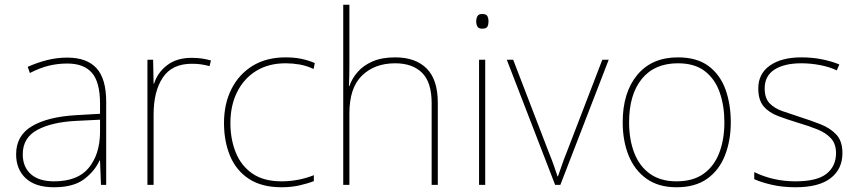

<svg xmlns="http://www.w3.org/2000/svg" viewBox="-20 -780 3621 810"><path d="M264 -537Q346 -537 387 -492.5Q428 -448 428 -350V0H406L402 -103H400Q379 -57 334 -23.5Q289 10 208 10Q129 10 88.5 -28Q48 -66 48 -129Q48 -208 114.5 -247.5Q181 -287 299 -294L402 -300V-343Q402 -433 368 -472.5Q334 -512 264 -512Q224 -512 186.5 -503Q149 -494 106 -472L97 -498Q137 -516 178.5 -526.5Q220 -537 264 -537ZM301 -270Q199 -265 137.5 -232Q76 -199 76 -129Q76 -76 110 -45.5Q144 -15 208 -15Q308 -15 354.5 -72Q401 -129 402 -220V-275Z M789 -536Q813 -536 832.5 -533Q852 -530 870 -525L864 -501Q845 -506 828.5 -508.5Q812 -511 789 -511Q706 -511 667 -453Q628 -395 628 -297V0H602V-528H626L628 -427H630Q644 -473 684.5 -504.5Q725 -536 789 -536Z M1168 10Q1084 10 1030 -25.5Q976 -61 950.5 -122.5Q925 -184 925 -261Q925 -342 956.5 -404.5Q988 -467 1046 -502.5Q1104 -538 1185 -538Q1221 -538 1250.5 -532Q1280 -526 1308 -514L1303 -489Q1273 -503 1243.5 -508Q1214 -513 1185 -513Q1113 -513 1061 -481Q1009 -449 980.5 -392Q952 -335 952 -261Q952 -193 974.5 -137Q997 -81 1044.5 -48Q1092 -15 1168 -15Q1204 -15 1239.5 -22Q1275 -29 1304 -41V-16Q1279 -6 1244 2Q1209 10 1168 10Z M1454 -496Q1454 -474 1453.5 -456.5Q1453 -439 1452 -417H1454Q1465 -449 1489 -476.5Q1513 -504 1552 -521Q1591 -538 1647 -538Q1733 -538 1780 -491Q1827 -444 1827 -346V0H1801V-345Q1801 -433 1760.5 -473Q1720 -513 1647 -513Q1561 -513 1507.5 -461.5Q1454 -410 1454 -302V0H1428V-760H1454Z M2014 -721Q2032 -721 2036.5 -711.5Q2041 -702 2041 -690Q2041 -677 2036.5 -668Q2032 -659 2014 -659Q1999 -659 1994 -668Q1989 -677 1989 -690Q1989 -702 1994 -711.5Q1999 -721 2014 -721ZM2027 -528V0H2001V-528Z M2322 0 2118 -528H2145L2295 -138Q2308 -106 2316 -83.5Q2324 -61 2332 -36H2334Q2343 -61 2350.5 -83.5Q2358 -106 2371 -138L2521 -528H2548L2344 0Z M3063 -264Q3063 -187 3038.5 -124.5Q3014 -62 2963.5 -26Q2913 10 2834 10Q2758 10 2707.5 -26Q2657 -62 2632 -124Q2607 -186 2607 -264Q2607 -390 2668.5 -464Q2730 -538 2840 -538Q2920 -538 2969 -501.5Q3018 -465 3040.5 -403Q3063 -341 3063 -264ZM2634 -264Q2634 -191 2656 -134.5Q2678 -78 2722.5 -46.5Q2767 -15 2834 -15Q2904 -15 2948.5 -47Q2993 -79 3014.5 -135.5Q3036 -192 3036 -264Q3036 -333 3016.5 -389.5Q2997 -446 2954 -479.5Q2911 -513 2840 -513Q2741 -513 2687.5 -447Q2634 -381 2634 -264Z M3534 -134Q3534 -67 3484.5 -28.5Q3435 10 3336 10Q3281 10 3236 -0.5Q3191 -11 3162 -24V-54Q3242 -15 3336 -15Q3427 -15 3467 -47Q3507 -79 3507 -134Q3507 -173 3485.5 -196.5Q3464 -220 3427.5 -234.5Q3391 -249 3347 -262Q3301 -276 3262.5 -290.5Q3224 -305 3201.5 -331.5Q3179 -358 3179 -407Q3179 -469 3228 -503.5Q3277 -538 3361 -538Q3408 -538 3449 -529.5Q3490 -521 3521 -508L3510 -483Q3482 -497 3441.5 -505Q3401 -513 3361 -513Q3289 -513 3247.5 -486.5Q3206 -460 3206 -407Q3206 -366 3226.5 -344.5Q3247 -323 3281.5 -311Q3316 -299 3356 -286Q3400 -272 3441 -256Q3482 -240 3508 -212.5Q3534 -185 3534 -134Z"/></svg>

Font: Noto Sans Sinhala UI Thin
Style: Regular
Weight: 100
Designer: Jelle Bosma - Monotype Design Team
Foundry: Monotype Imaging Inc.
Version: Version 2.006; ttfautohint (v1.8.4.7-5d5b)